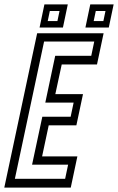

<svg xmlns="http://www.w3.org/2000/svg" viewBox="-44 -851 536 871"><path d="M-24.5 0 124.5 -700H426L396 -558.5H236L207 -424H332.5L302.5 -282.5H177L147 -141.5H307L277 0ZM23.5 -40H251.5L265 -104H101.5L148 -321.5H276.5L290 -385.5H161.5L206.5 -598H370L383.5 -662.5H156ZM343.5 -726 365.5 -831H471.5L449.5 -726ZM135.5 -726 157.5 -831H263.5L241.5 -726ZM172.5 -755.5H216.5L226 -801H182ZM381 -755.5H425L434.5 -801H390.5Z"/></svg>

Font: Tourney Condensed Regular
Style: Italic
Weight: 400
Width: 3
Italic angle: -12°
Designer: Tyler Finck
Foundry: Etcetera Type Co
Version: Version 1.010; ttfautohint (v1.8.3)